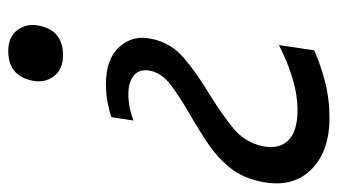

<svg xmlns="http://www.w3.org/2000/svg" viewBox="-209 -395 800 454"><g transform="rotate(-90 191.0 -168.0)"><path d="M287.5 -419Q253.5 -419 237.2 -441.2Q221 -463.5 227.5 -492.5Q239.5 -548.5 297.5 -548.5Q330.5 -548.5 346.8 -527Q363 -505.5 357.5 -476.5Q346.5 -419 287.5 -419ZM138.5 211Q59 211 16 166.8Q-27 122.5 -11.5 49Q-2.5 5.5 21.2 -24Q45 -53.5 78 -75.8Q111 -98 147.5 -119Q186.5 -141.5 215.5 -163Q244.5 -184.5 250.5 -211.5Q256 -238 239.8 -251.2Q223.5 -264.5 196.5 -264.5Q177.5 -264.5 160.8 -260.8Q144 -257 133 -252.5L141 -304.5Q154.5 -309.5 175.2 -313.5Q196 -317.5 220 -317.5Q278.5 -317.5 307.2 -285.8Q336 -254 326 -209Q316.5 -163 280.5 -132.8Q244.5 -102.5 198 -74.5Q151.5 -46 116.5 -17.8Q81.5 10.5 72.5 52.5Q64.5 91.5 85.8 113.5Q107 135.5 158 135.5Q193 135.5 231.8 124Q270.5 112.5 311.5 91.5L299 175Q270.5 188 228.8 199.5Q187 211 138.5 211Z"/></g></svg>

Font: Commissioner
Style: Italic
Weight: 400
Italic angle: -12°
Designer: Kostas Bartsokas
Foundry: Kostas Bartsokas
Version: Version 1.000; ttfautohint (v1.8.3)